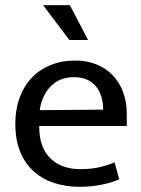

<svg xmlns="http://www.w3.org/2000/svg" viewBox="-20 -710 544 739"><path d="M468 -225H131V-221Q131 -143 173.5 -101Q216 -59 289 -59Q327 -59 356.5 -65Q386 -71 421 -85L439 -20Q410 -7 370.5 1Q331 9 286 9Q235 9 190.5 -5Q146 -19 112 -48.5Q78 -78 58.5 -124Q39 -170 39 -234Q39 -289 55.5 -334Q72 -379 102 -410.5Q132 -442 174.5 -459.5Q217 -477 270 -477Q315 -477 351.5 -462Q388 -447 414 -420Q440 -393 454 -355Q468 -317 468 -271ZM377 -288Q377 -314 370.5 -336.5Q364 -359 350.5 -376Q337 -393 316 -403Q295 -413 265 -413Q210 -413 175.5 -378Q141 -343 133 -286ZM249 -690 319 -556H247L146 -690Z"/></svg>

Font: Mukta Mahee
Style: Regular
Weight: 400
Designer: Shuchita Grover, Noopur Datye, Girish Dalvi, Yashodeep Gholap
Foundry: Ek Type
Version: Version 2.538;PS 1.000;hotconv 16.6.51;makeotf.lib2.5.65220;